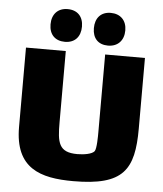

<svg xmlns="http://www.w3.org/2000/svg" viewBox="-54 -807 736 865"><g transform="rotate(5 314.0 -374.0)"><path d="M288 -686C288 -731 262 -759 217 -759C173 -759 146 -730 146 -684C146 -638 173 -611 217 -611C262 -611 288 -640 288 -686ZM484 -686C484 -731 456 -759 412 -759C368 -759 342 -730 342 -684C342 -638 368 -611 412 -611C456 -611 484 -640 484 -686ZM403 -570V-219C403 -202 403 -144 394 -132C383 -118 347 -112 317 -112C232 -112 225 -156 225 -249V-570H45V-211C45 -24 160 11 309 11C537 11 583 -64 583 -251V-570Z"/></g></svg>

Font: FilmFarsi Display
Style: Regular
Weight: 400
Designer: Borna Izadpanah
Foundry: Borna Izadpanah
Version: Version 1.000;PS 001.000;hotconv 1.0.88;makeotf.lib2.5.64775